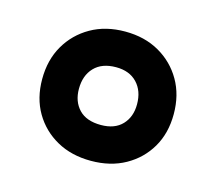

<svg xmlns="http://www.w3.org/2000/svg" viewBox="-61 -798 546 485"><g transform="rotate(15 212.0 -555.0)"><path d="M212 -386Q161 -386 122.5 -407.5Q84 -429 62 -466.5Q40 -504 40 -554Q40 -604 62 -642Q84 -680 122.5 -702Q161 -724 212 -724Q263 -724 301.5 -702Q340 -680 362 -642Q384 -604 384 -554Q384 -504 362 -466.5Q340 -429 301.5 -407.5Q263 -386 212 -386ZM213 -480Q249 -480 268.5 -500.5Q288 -521 288 -554Q288 -589 268 -610Q248 -631 213 -631Q176 -631 156 -610Q136 -589 136 -554Q136 -521 155.5 -500.5Q175 -480 213 -480Z"/></g></svg>

Font: Noto Sans Meetei Mayek
Style: Bold
Weight: 700
Designer: Monotype Design Team and Neelakash Kshetrimayum
Foundry: Monotype Imaging Inc.
Version: Version 2.002; ttfautohint (v1.8.4.7-5d5b)